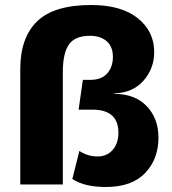

<svg xmlns="http://www.w3.org/2000/svg" viewBox="-20 -737 686 767"><path d="M437 -362Q519 -362 566 -313Q613 -264 613 -187Q613 -102 560 -46Q507 10 403 10Q317 10 269 -22L297 -134Q330 -112 370 -112Q407 -112 430 -138Q453 -164 453 -207Q453 -299 349 -299H294L311 -418H341Q385 -418 408 -443.5Q431 -469 431 -510Q431 -551 406 -572.5Q381 -594 339 -594Q280 -594 255.5 -559.5Q231 -525 231 -448V0H61V-461Q61 -586 128 -651.5Q195 -717 345 -717Q464 -717 530 -664.5Q596 -612 596 -529Q596 -463 553 -414.5Q510 -366 437 -364Z"/></svg>

Font: Elaine Sans
Style: Bold
Weight: 700
Designer: Wei Huang
Foundry: Wei Huang
Version: Version 2.001;December 24, 2019;FontCreator 12.0.0.2547 64-b